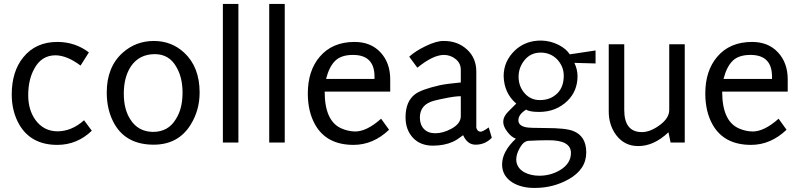

<svg xmlns="http://www.w3.org/2000/svg" viewBox="-20 -718 4023 967"><path d="M268.6 11.7Q137.7 11.7 78.1 -88.9Q39.1 -155.3 39.1 -242.2Q39.1 -357.4 96.7 -428.7Q160.2 -507.8 271.5 -506.8Q359.4 -505.9 427.7 -454.1L385.7 -387.7Q318.4 -438.5 259.8 -439.5Q188.5 -439.5 152.3 -371.1Q122.1 -316.4 122.1 -238.3Q122.1 -165 158.2 -114.3Q199.2 -57.6 268.6 -56.6Q340.8 -56.6 403.3 -112.3L442.4 -59.6Q368.2 11.7 268.6 11.7Z M753.9 10.7Q619.1 10.7 558.6 -89.8Q517.6 -159.2 517.6 -252Q517.6 -380.9 598.6 -453.1Q665 -511.7 754.9 -511.7Q843.8 -511.7 907.2 -453.1Q985.4 -380.9 985.4 -252Q985.4 -162.1 939.5 -88.9Q877 10.7 753.9 10.7ZM759.8 -445.3Q680.7 -445.3 638.7 -382.8Q603.5 -329.1 603.5 -246.1Q603.5 -167 636.7 -116.2Q675.8 -54.7 750 -53.7Q827.1 -53.7 865.2 -117.2Q899.4 -169.9 899.4 -251Q899.4 -328.1 868.2 -380.9Q832 -445.3 759.8 -445.3Z M1180.7 0H1102.5V-698.2H1180.7Z M1414.1 0H1335.9V-698.2H1414.1Z M1615.2 -256.8Q1615.2 -108.4 1699.2 -71.3Q1732.4 -56.6 1768.6 -55.7Q1827.1 -55.7 1899.4 -120.1L1939.5 -64.5Q1859.4 11.7 1760.7 11.7Q1625 11.7 1567.4 -89.8Q1530.3 -155.3 1530.3 -247.1Q1530.3 -361.3 1589.8 -431.6Q1653.3 -506.8 1765.6 -506.8Q1847.7 -506.8 1896.5 -454.1Q1945.3 -401.4 1945.3 -318.4V-256.8ZM1866.2 -332Q1866.2 -441.4 1757.8 -441.4Q1698.2 -441.4 1668 -411.6Q1637.7 -381.8 1622.1 -320.3H1866.2Z M2375 10.7Q2334 10.7 2312.5 -37.1Q2282.2 -13.7 2260.7 -3.9Q2216.8 15.6 2160.2 15.6Q2096.7 15.6 2059.6 -24.4Q2022.5 -64.5 2022.5 -127Q2022.5 -208 2071.3 -244.1Q2103.5 -267.6 2192.4 -288.1Q2226.6 -295.9 2300.8 -302.7V-366.2Q2300.8 -399.4 2274.9 -420.4Q2249 -441.4 2215.8 -441.4Q2161.1 -441.4 2082 -377L2041 -432.6Q2072.3 -460.9 2123 -485.4Q2178.7 -512.7 2215.8 -511.7Q2285.2 -511.7 2332 -468.8Q2378.9 -425.8 2378.9 -357.4V-75.2Q2383.8 -55.7 2399.4 -54.7Q2410.2 -53.7 2441.4 -76.2L2457 -24.4Q2423.8 10.7 2375 10.7ZM2300.8 -233.4Q2271.5 -233.4 2224.6 -223.6Q2197.3 -218.8 2167 -210.9Q2094.7 -192.4 2094.7 -126Q2094.7 -89.8 2115.2 -68.4Q2135.7 -46.9 2171.9 -46.9Q2210.9 -46.9 2251 -68.4Q2299.8 -93.8 2300.8 -131.8Z M2979.5 -398.4 2873 -401.4Q2888.7 -367.2 2888.7 -335Q2888.7 -259.8 2837.9 -210Q2780.3 -154.3 2695.3 -154.3Q2646.5 -154.3 2629.9 -166Q2590.8 -141.6 2590.8 -112.3Q2590.8 -85 2628.9 -77.1Q2646.5 -73.2 2726.6 -73.2Q2829.1 -73.2 2866.2 -58.6Q2932.6 -33.2 2932.6 49.8Q2932.6 135.7 2842.8 185.5Q2765.6 228.5 2673.8 228.5H2670.9Q2607.4 228.5 2562.5 202.1Q2508.8 168.9 2508.8 110.4Q2508.8 44.9 2578.1 -19.5Q2555.7 -27.3 2535.2 -54.2Q2514.6 -81.1 2514.6 -103.5Q2514.6 -130.9 2539.1 -155.3Q2579.1 -195.3 2580.1 -196.3Q2518.6 -249 2516.6 -335Q2516.6 -410.2 2574.2 -464.8Q2627.9 -514.6 2707 -513.7Q2752.9 -512.7 2794.9 -491.2Q2832 -471.7 2849.6 -444.3L2979.5 -463.9ZM2819.3 -336.9Q2819.3 -383.8 2785.2 -419.9Q2752 -453.1 2703.1 -453.1Q2653.3 -453.1 2622.6 -416Q2591.8 -378.9 2591.8 -331.1Q2591.8 -283.2 2622.1 -248.5Q2652.3 -213.9 2699.2 -213.9Q2753.9 -213.9 2789.1 -250Q2819.3 -282.2 2819.3 -336.9ZM2855.5 52.7Q2855.5 -12.7 2741.2 -11.7Q2696.3 -11.7 2642.6 -8.8Q2617.2 -7.8 2597.7 27.3Q2580.1 58.6 2580.1 85Q2580.1 126 2620.1 149.4Q2653.3 167 2696.3 167Q2752.9 167 2800.8 138.7Q2855.5 105.5 2855.5 52.7Z M3428.7 0H3357.4L3346.7 -51.8Q3272.5 18.6 3193.4 17.6Q3125 17.6 3083 -38.1Q3044.9 -89.8 3045.9 -160.2V-495.1H3124V-164.1Q3124 -52.7 3212.9 -52.7Q3254.9 -52.7 3302.7 -87.9Q3350.6 -123 3350.6 -164.1V-495.1H3428.7Z M3617.2 -256.8Q3617.2 -108.4 3701.2 -71.3Q3734.4 -56.6 3770.5 -55.7Q3829.1 -55.7 3901.4 -120.1L3941.4 -64.5Q3861.3 11.7 3762.7 11.7Q3627 11.7 3569.3 -89.8Q3532.2 -155.3 3532.2 -247.1Q3532.2 -361.3 3591.8 -431.6Q3655.3 -506.8 3767.6 -506.8Q3849.6 -506.8 3898.4 -454.1Q3947.3 -401.4 3947.3 -318.4V-256.8ZM3868.2 -332Q3868.2 -441.4 3759.8 -441.4Q3700.2 -441.4 3669.9 -411.6Q3639.6 -381.8 3624 -320.3H3868.2Z"/></svg>

Font: Puritan
Style: Regular
Weight: 400
Version: 2.0a